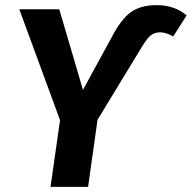

<svg xmlns="http://www.w3.org/2000/svg" viewBox="-20 -728 747 748"><path d="M176.8 0 213.9 -259.8 55.2 -691.9H210.9L303.2 -377.9L413.1 -579.1Q450.2 -651.4 488.5 -679.7Q526.9 -708 590.8 -708Q660.2 -708 707 -668L654.8 -585.9Q627 -602.1 604 -602.1Q582.5 -602.1 567.9 -590.6Q553.2 -579.1 534.2 -547.9L359.9 -261.2L323.2 0Z"/></svg>

Font: FiraGO SemiBold
Style: Italic
Weight: 600
Italic angle: -8°
Designer: bBox Type GmbH
Foundry: bBox Type GmbH
Version: Version 1.001;PS 001.001;hotconv 1.0.88;makeotf.lib2.5.64775